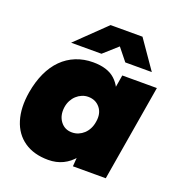

<svg xmlns="http://www.w3.org/2000/svg" viewBox="-131 -819 868 939"><g transform="rotate(20 303.0 -350.0)"><path d="M348 0 355 -93 423 -500H603L519 0ZM223 12Q148 12 98 -22.5Q48 -57 28.5 -120Q9 -183 23 -267Q33 -325 54 -370.5Q75 -416 106.5 -447.5Q138 -479 179 -495.5Q220 -512 268 -512Q343 -512 382.5 -476Q422 -440 432.5 -377.5Q443 -315 429 -233Q419 -175 401.5 -129.5Q384 -84 358.5 -52.5Q333 -21 299 -4.5Q265 12 223 12ZM286 -154Q304 -154 319.5 -160.5Q335 -167 347.5 -178.5Q360 -190 368.5 -206.5Q377 -223 380 -243Q388 -288 365 -316.5Q342 -345 303 -345Q286 -345 270.5 -338.5Q255 -332 242.5 -320.5Q230 -309 221.5 -293Q213 -277 210 -257Q204 -213 226 -183.5Q248 -154 286 -154ZM133 -565 285 -712H450V-707L291 -565ZM415 -565 301 -707V-712H451L553 -565Z"/></g></svg>

Font: Figtree Black
Style: Italic
Weight: 900
Italic angle: -9.5°
Foundry: Erik Kennedy
Version: Version 2.001;gftools[0.9.30]